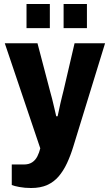

<svg xmlns="http://www.w3.org/2000/svg" viewBox="-20 -744 549 963"><path d="M136 199Q104 199 77.5 194Q51 189 39 184V81H100Q125 81 141.5 70Q158 59 167.5 40Q177 21 182 0L4 -527H168L231 -287Q236 -271 241.5 -248Q247 -225 252.5 -202Q258 -179 262 -161H269Q272 -174 275.5 -190.5Q279 -207 283 -225.5Q287 -244 291.5 -261Q296 -278 299 -291L354 -527H507L348 -10Q334 36 316 74.5Q298 113 274 141Q250 169 216.5 184Q183 199 136 199ZM113 -603V-724H230V-603ZM299 -603V-724H416V-603Z"/></svg>

Font: Archivo SemiCondensed ExtraBold
Style: Regular
Weight: 800
Width: 4
Designer: Hector Gatti
Foundry: Omnibus-Type
Version: Version 2.001